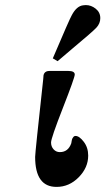

<svg xmlns="http://www.w3.org/2000/svg" viewBox="-20 -731 417 760"><path d="M119.1 -109.9Q119.1 -126 150.9 -416Q150.9 -418 151.4 -421.9Q151.9 -425.8 151.9 -428Q151.9 -430.2 152.3 -433.1Q152.8 -436 153.8 -438Q154.8 -439.9 156 -441.9Q157.2 -443.8 159.2 -445.3Q161.1 -446.8 163.6 -448Q166 -449.2 169.4 -449.7Q172.9 -450.2 176.8 -450.2H250Q275.9 -450.2 275.9 -436Q275.9 -423.8 229 -304Q182.1 -184.1 182.1 -167Q182.1 -150.9 192.1 -139.9Q202.1 -128.9 216.8 -128.9Q250 -128.9 262.2 -164.1Q262.2 -166 263.7 -173.1Q265.1 -180.2 266.6 -183.1Q268.1 -186 271 -189.5Q273.9 -192.9 278.8 -192.9Q293.9 -192.9 311.5 -169.9Q329.1 -147 329.1 -115.2Q329.1 -67.4 291.5 -29.3Q253.9 8.8 204.1 8.8Q119.1 9.3 119.1 -109.9ZM189 -500Q255.9 -657.2 264.2 -670.9Q283.2 -707 309.1 -710Q314 -710.9 319.8 -710.9Q340.8 -710.9 358.9 -696.5Q377 -682.1 377 -659.2Q377 -638.2 361.6 -621.6Q346.2 -605 267.1 -539.1Q231 -508.3 208 -488.8Z"/></svg>

Font: CMU Serif Extra
Style: BoldSlanted
Weight: 700
Italic angle: -9.46001°
Version: Version 0.7.0